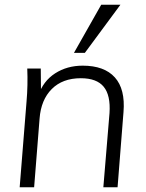

<svg xmlns="http://www.w3.org/2000/svg" viewBox="-20 -790 617 810"><path d="M63 0 92 -362Q98 -431 95 -501H152L153 -396L141 -386Q162 -448 212.5 -480.5Q263 -513 329 -513Q420 -513 464.5 -463.5Q509 -414 501 -317L476 0H416L442 -313Q447 -388 417.5 -424Q388 -460 321 -460Q244 -460 198.5 -414.5Q153 -369 147 -290L124 0ZM338 -567H292L407 -770H488Z"/></svg>

Font: Muli Light
Style: Italic
Weight: 300
Italic angle: -4.541°
Designer: Vernon Adams
Foundry: Vernon Adams
Version: Version 2.100; ttfautohint (v1.8.1.43-b0c9)